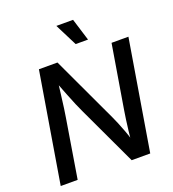

<svg xmlns="http://www.w3.org/2000/svg" viewBox="-164 -1067 1072 1192"><g transform="rotate(-20 371.5 -471.5)"><path d="M31.2 0 151.9 -727.5H274.4L478 -292.5Q486.3 -274.4 498.3 -246.3Q510.3 -218.3 523.4 -182.6Q536.6 -147 548.3 -106.4L536.1 -98.1Q539.1 -135.3 543.7 -174.8Q548.3 -214.4 553.2 -249.3Q558.1 -284.2 562 -307.1L631.8 -727.5H743.2L622.6 0H500L317.4 -389.2Q305.2 -415 291.7 -446.5Q278.3 -478 261.7 -520.5Q245.1 -563 222.7 -620.6L238.3 -627.4Q231.4 -570.8 225.6 -524.7Q219.7 -478.5 215.3 -444.6Q210.9 -410.6 207 -390.1L143.1 0ZM419.9 -796.4 345.7 -943.4H456.1L501.5 -796.4Z"/></g></svg>

Font: Inter 20pt Medium
Style: Italic
Weight: 500
Italic angle: -9.3988°
Version: Version 4.001;git-66647c0bb